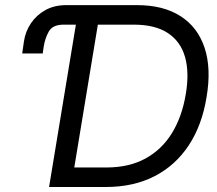

<svg xmlns="http://www.w3.org/2000/svg" viewBox="-20 -748 868 768"><path d="M68.8 -534.2 75.7 -582Q81.5 -622.1 103.8 -655Q126 -688 161.9 -707.8Q197.8 -727.5 244.6 -727.5H315.9L303.2 -649.4H232.9Q190.4 -648.9 175.3 -622.1Q160.2 -595.2 154.8 -561.5L150.9 -534.2ZM402.8 0H226.1L238.8 -78.1H405.8Q496.1 -78.1 561.5 -113.8Q627 -149.4 667.5 -215.1Q708 -280.8 723.1 -371.1Q737.8 -457.5 720.2 -519.8Q702.6 -582 651.6 -615.7Q600.6 -649.4 515.1 -649.4H329.6L342.3 -727.5H527.8Q633.8 -727.5 702.6 -683.1Q771.5 -638.7 798.6 -556.2Q825.7 -473.6 806.2 -359.4Q788.1 -247.1 734.9 -166.5Q681.6 -85.9 597.9 -43Q514.2 0 402.8 0ZM384.3 -727.5 264.2 0H176.3L296.4 -727.5Z"/></svg>

Font: Inter Tight
Style: Italic
Weight: 400
Italic angle: -9.39999°
Designer: Rasmus Andersson
Foundry: rsms
Version: Version 3.002